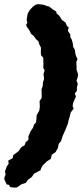

<svg xmlns="http://www.w3.org/2000/svg" viewBox="-26 -785 399 909"><path d="M171.6 -321.8 171.2 -345.8 170.6 -362.4 176.4 -377.4 177.4 -394.8 182.6 -411.4 180 -434.4 185.2 -452 178.8 -464.2 179.8 -483.4 179 -492 179.2 -510.4 168.6 -523.6 167.4 -536.6 167.8 -559.8 160.6 -573.8 155.6 -589.8 145 -598.8 133.4 -615.2 121 -625.2 112 -643.8 102 -656.2 97.6 -667.4 103.4 -677.4 100 -690.8 103 -709 105.6 -721.8 116 -739 130.6 -754 142 -762.4 153.2 -765.4 179.8 -762.6 197.8 -755.8 205.8 -754.6 225 -739.6 240.2 -730.4 242 -721.2 253.4 -712 262.4 -698.4 267.4 -690.4 284.6 -677.8 290.4 -662.8 299.4 -655.2 295.4 -638.6 306.2 -623.2 307.2 -608.4 313.2 -599 318.6 -579.8 320.8 -562.6 328 -550.6 330.6 -533.6 333 -521.6 341 -505 335.2 -491.4 336.6 -469.4 336.4 -455.2 343.8 -432.8 341.8 -419.4 336.4 -403.4 342.2 -387.8 338.2 -371.6 338 -354.8 328 -342.4 333.6 -328.6 320.4 -298.2 317.8 -283.2 322.8 -270.6 309 -253 303.6 -231.4 297.6 -211.8 296.2 -201.8 290.6 -188 282.6 -167.6 277 -155.8 269.6 -138.2 263 -117 251.8 -104 248.4 -84.6 237 -64.8 218.8 -52 214.8 -33 195.8 -21 176.4 -1.8 168.4 11.6 166 21 135.4 37 124.2 53.4 107 65.4 96.4 80.8 77 86.8 53.4 102.6 40.2 103.2 21.6 100.4 17 90.2 5.8 88.4 1 78.4 -5.6 63.6 -4.4 53.4 0.6 40.8 -2.6 26.2 6.6 2.2 15.4 -11 12.6 -24.2 34 -36.2 37.2 -51.2 60.8 -68.2 75.6 -88.6 90.4 -97.2 95.6 -111.8 108.8 -123.2 108.4 -139.2 119 -163.6 130.4 -180.8 135.4 -195.4 144.8 -205.8 146.4 -221.2 147.6 -239.6 159.8 -261 162.6 -279.2 161.4 -306.4Z"/></svg>

Font: Winky Rough
Style: Italic
Weight: 400
Italic angle: -8.97852°
Designer: Simon Atzbach
Foundry: typofactur
Version: Version 1.206